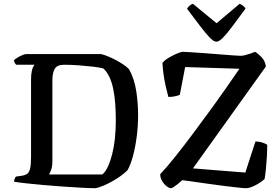

<svg xmlns="http://www.w3.org/2000/svg" viewBox="-20 -988 1471 1008"><path d="M483 0Q453 0 408 -2.5Q363 -5 311.5 -8.5Q260 -12 209.5 -16.5Q159 -21 118 -25.5Q77 -30 54 -34Q54 -42 57 -49.5Q60 -57 64 -61L93 -65Q113 -68 123.5 -76Q134 -84 138.5 -105Q143 -126 143 -166V-568Q143 -596 146.5 -613Q150 -630 155 -638.5Q160 -647 162 -648H65Q61 -652 57.5 -658Q54 -664 53 -671Q59 -678 71.5 -685.5Q84 -693 97 -698.5Q110 -704 116 -704H511Q528 -700 548.5 -691.5Q569 -683 590.5 -671.5Q612 -660 630 -647.5Q648 -635 658 -624Q686 -572 695.5 -508.5Q705 -445 705 -385Q705 -324 697.5 -268.5Q690 -213 678 -168.5Q666 -124 650 -95Q635 -80 614 -64.5Q593 -49 569.5 -36Q546 -23 523.5 -13.5Q501 -4 483 0ZM237 -72H517Q534 -86 547 -114.5Q560 -143 569.5 -181Q579 -219 583.5 -263.5Q588 -308 588 -354Q588 -401 585 -443Q582 -485 574.5 -521Q567 -557 554 -584.5Q541 -612 522 -629Q503 -634 468.5 -638Q434 -642 394 -645Q354 -648 316 -648Q279 -648 267 -626Q255 -604 255 -568V-140Q255 -116 249 -98Q243 -80 237 -72ZM877 0Q868 0 854.5 -10.5Q841 -21 831 -38Q821 -55 821 -73Q858 -113 901.5 -167.5Q945 -222 995 -289Q1045 -356 1101 -433Q1133 -478 1167.5 -526.5Q1202 -575 1237 -627L952 -636L924 -490Q917 -487 901 -483Q885 -479 864 -479Q857 -504 850 -535Q843 -566 838.5 -598.5Q834 -631 833 -658Q841 -669 856.5 -679Q872 -689 889 -697.5Q906 -706 920 -711Q934 -716 940 -716Q948 -716 979 -714Q1010 -712 1052 -709Q1094 -706 1135.5 -702.5Q1177 -699 1207.5 -697Q1238 -695 1244 -695Q1253 -695 1267 -698.5Q1281 -702 1295.5 -707Q1310 -712 1319 -716Q1335 -707 1353.5 -687.5Q1372 -668 1376 -639L993 -104L1268 -82L1321 -245Q1342 -245 1359 -239Q1376 -233 1383 -228Q1383 -198 1381 -164.5Q1379 -131 1376 -100.5Q1373 -70 1369 -48Q1359 -39 1346.5 -30.5Q1334 -22 1320 -15Q1306 -8 1294 -4Q1282 0 1273 0Q1259 0 1223.5 -4Q1188 -8 1144 -13.5Q1100 -19 1056 -25.5Q1012 -32 979.5 -36.5Q947 -41 937 -42Q925 -31 913 -21.5Q901 -12 891.5 -6Q882 0 877 0ZM1116 -769Q1102 -769 1080 -792Q1058 -815 1028.5 -854Q999 -893 962 -942Q966 -950 975 -958Q984 -966 993 -968L1117 -866L1238 -968Q1247 -965 1256 -958Q1265 -951 1269 -943Q1231 -892 1202 -852.5Q1173 -813 1151.5 -791Q1130 -769 1116 -769Z"/></svg>

Font: Texturina Medium 12pt Medium
Style: Regular
Weight: 500
Version: Version 1.002